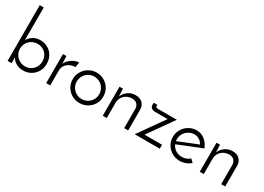

<svg xmlns="http://www.w3.org/2000/svg" viewBox="-11 -1523 3150 2288"><g transform="rotate(30 1563.5 -379.0)"><path d="M491 -200Q491 -156 475.5 -118Q460 -80 432 -52Q404 -24 366 -8Q328 8 283 8Q227 8 183.5 -18Q140 -44 123 -82Q123 -72 123.5 -62.5Q124 -53 124 -42V0H69V-766H124V-316Q143 -353 185 -381Q227 -409 285 -409Q330 -409 367.5 -393.5Q405 -378 432.5 -350.5Q460 -323 475.5 -284.5Q491 -246 491 -200ZM432 -200Q432 -233 421 -261.5Q410 -290 389.5 -310.5Q369 -331 341 -343Q313 -355 280 -355Q247 -355 218.5 -343Q190 -331 169 -310.5Q148 -290 136 -262Q124 -234 124 -201Q124 -168 136 -140Q148 -112 169 -91Q190 -70 218.5 -58Q247 -46 280 -46Q313 -46 341 -58Q369 -70 389.5 -91Q410 -112 421 -140Q432 -168 432 -200Z M807 -340Q777 -340 749.5 -330.5Q722 -321 701 -304Q680 -287 667.5 -262.5Q655 -238 655 -208V0H600V-400H647L652 -297Q664 -323 683 -343.5Q702 -364 724.5 -378.5Q747 -393 771.5 -401Q796 -409 818 -409Z M850 -200Q850 -243 866.5 -281.5Q883 -320 911.5 -348.5Q940 -377 978.5 -393.5Q1017 -410 1061 -410Q1105 -410 1143.5 -393.5Q1182 -377 1210 -348.5Q1238 -320 1254 -281.5Q1270 -243 1270 -200Q1270 -157 1254 -119Q1238 -81 1209.5 -53Q1181 -25 1143 -8.5Q1105 8 1060 8Q1016 8 978 -7.5Q940 -23 911.5 -51Q883 -79 866.5 -117Q850 -155 850 -200ZM905 -200Q905 -168 917 -140Q929 -112 950 -91Q971 -70 999 -58Q1027 -46 1059 -46Q1091 -46 1119.5 -58Q1148 -70 1169 -91Q1190 -112 1202 -140Q1214 -168 1214 -200Q1214 -232 1202 -260.5Q1190 -289 1169 -310Q1148 -331 1119.5 -343Q1091 -355 1059 -355Q1027 -355 999 -343Q971 -331 950 -310Q929 -289 917 -260.5Q905 -232 905 -200Z M1378 -400H1425L1430 -297Q1452 -347 1495 -378Q1538 -409 1598 -409Q1657 -409 1691.5 -376Q1726 -343 1728 -289V0H1673V-270Q1671 -304 1649 -328Q1627 -352 1583 -354Q1551 -354 1524 -343.5Q1497 -333 1476.5 -314Q1456 -295 1444.5 -269Q1433 -243 1433 -212V0H1378Z M2163 0H1818L2067 -352H1898Q1865 -352 1845.5 -366.5Q1826 -381 1826 -411V-438H1876V-425Q1876 -411 1884 -405.5Q1892 -400 1909 -400H2167L1922 -54H2163Z M2587 -48Q2558 -22 2519 -7Q2480 8 2438 8Q2394 8 2355.5 -8.5Q2317 -25 2288.5 -53Q2260 -81 2243.5 -119Q2227 -157 2227 -200Q2227 -243 2243.5 -281.5Q2260 -320 2288.5 -348.5Q2317 -377 2355 -393.5Q2393 -410 2436 -410Q2502 -410 2550.5 -370Q2599 -330 2622 -268Q2588 -255 2546.5 -238.5Q2505 -222 2461.5 -204.5Q2418 -187 2375 -169.5Q2332 -152 2295 -137Q2313 -96 2350.5 -71Q2388 -46 2436 -46Q2468 -46 2497 -57Q2526 -68 2546 -87ZM2553 -282Q2536 -316 2505 -335.5Q2474 -355 2436 -355Q2404 -355 2376 -342.5Q2348 -330 2327 -309Q2306 -288 2294 -260.5Q2282 -233 2282 -202Q2282 -186 2285 -174Q2316 -187 2351 -201Q2386 -215 2421 -229.5Q2456 -244 2490 -257.5Q2524 -271 2553 -282Z M2713 -400H2760L2765 -297Q2787 -347 2830 -378Q2873 -409 2933 -409Q2992 -409 3026.5 -376Q3061 -343 3063 -289V0H3008V-270Q3006 -304 2984 -328Q2962 -352 2918 -354Q2886 -354 2859 -343.5Q2832 -333 2811.5 -314Q2791 -295 2779.5 -269Q2768 -243 2768 -212V0H2713Z"/></g></svg>

Font: Josefin Sans
Style: Regular
Weight: 400
Designer: Santiago Orozco
Foundry: Typemade
Version: Version 1.0